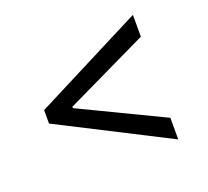

<svg xmlns="http://www.w3.org/2000/svg" viewBox="-96 -663 820 758"><g transform="rotate(-20 314.0 -284.5)"><path d="M73.2 -312.5 531.2 -545.9V-454.1L179.7 -285.2L182.6 -291V-277.3L179.7 -282.2L531.2 -113.3V-22.5L73.2 -255.9Z"/></g></svg>

Font: Intratopia Thin
Style: Regular
Weight: 100
Designer: Rasmus Andersson
Foundry: rsms
Version: Version 3.000;Glyphs 3.2.3 (3260)